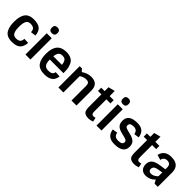

<svg xmlns="http://www.w3.org/2000/svg" viewBox="311 -2214 3647 3647"><g transform="rotate(45 2134.5 -390.5)"><path d="M405 -197 510 -192Q504 -90 450.5 -38Q397 14 275 14Q132 14 80 -79Q55 -124 45.5 -173Q36 -222 36 -286.5Q36 -351 45.5 -400.5Q55 -450 80 -494Q131 -586 275 -586Q396 -586 449 -536.5Q502 -487 509 -389L405 -375Q403 -431 375.5 -457Q348 -483 284.5 -483Q221 -483 195.5 -435Q170 -387 170 -286Q170 -185 195.5 -137Q221 -89 284.5 -89Q348 -89 375.5 -115Q403 -141 405 -197Z M630 -572H764V0H630ZM697 -640Q622 -640 622 -717.5Q622 -795 697 -795Q774 -795 774 -717.5Q774 -640 697 -640Z M1150 14Q1012 14 953 -60.5Q894 -135 894 -286Q894 -586 1146 -586Q1291 -586 1344 -496Q1390 -419 1390 -296V-260H1024Q1025 -166 1055 -127.5Q1085 -89 1154 -89Q1265 -89 1272 -169L1382 -165Q1366 14 1150 14ZM1027 -351H1258Q1252 -418 1227 -450.5Q1202 -483 1145 -483Q1088 -483 1061.5 -451.5Q1035 -420 1027 -351Z M1621 -520Q1715 -586 1813.5 -586Q1912 -586 1956 -537.5Q2000 -489 2000 -404V0H1866V-390Q1866 -441 1847.5 -462Q1829 -483 1783 -483Q1711 -483 1649 -438V0H1515V-572H1578Z M2093 -485V-572H2185V-676L2319 -710V-572H2428V-485H2319V-162Q2319 -119 2331.5 -101Q2344 -83 2368.5 -83Q2393 -83 2422 -91L2439 -8Q2380 14 2333.5 14Q2287 14 2259 3Q2231 -8 2217 -22.5Q2203 -37 2196 -62Q2185 -97 2185 -149V-485Z M2538 -572H2672V0H2538ZM2605 -640Q2530 -640 2530 -717.5Q2530 -795 2605 -795Q2682 -795 2682 -717.5Q2682 -640 2605 -640Z M3269 -160Q3269 11 3029 11Q2924 11 2873 -34.5Q2822 -80 2809 -167L2913 -183Q2924 -87 3032.5 -87Q3141 -87 3141 -155Q3141 -183 3119.5 -197Q3098 -211 3033 -226L2987 -237Q2898 -258 2859.5 -298.5Q2821 -339 2821 -416Q2821 -586 3053 -586Q3153 -586 3202.5 -540.5Q3252 -495 3264 -408L3160 -393Q3149 -488 3049.5 -488Q2950 -488 2950 -420Q2950 -392 2969.5 -377.5Q2989 -363 3049 -349L3101 -336Q3190 -314 3229.5 -274.5Q3269 -235 3269 -160Z M3321 -485V-572H3413V-676L3547 -710V-572H3656V-485H3547V-162Q3547 -119 3559.5 -101Q3572 -83 3596.5 -83Q3621 -83 3650 -91L3667 -8Q3608 14 3561.5 14Q3515 14 3487 3Q3459 -8 3445 -22.5Q3431 -37 3424 -62Q3413 -97 3413 -149V-485Z M3967 -586Q4185 -586 4185 -387V0H4098L4060 -70Q3980 14 3873 14Q3797 14 3757.5 -28.5Q3718 -71 3718 -142.5Q3718 -214 3763 -258Q3808 -302 3931 -320L4051 -338V-386Q4051 -483 3959 -483Q3872 -483 3856 -395L3752 -426Q3790 -586 3967 -586ZM3916 -84Q3984 -84 4051 -151V-254L3955 -237Q3890 -226 3869 -202Q3848 -178 3848 -148Q3848 -118 3866 -101Q3884 -84 3916 -84Z"/></g></svg>

Font: Sintony
Style: Bold
Weight: 700
Designer: Eduardo Rodriguez Tunni
Foundry: Eduardo Rodriguez Tunni
Version: Version 1.001